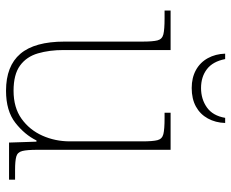

<svg xmlns="http://www.w3.org/2000/svg" viewBox="-85 -672 767 637"><g transform="rotate(90 298.5 -353.5)"><path d="M281 10Q199 10 158.5 -37.5Q118 -85 118 -184V-442Q118 -477 114 -492.5Q110 -508 94 -512Q78 -516 41 -516H15V-536H146V-181Q146 -134 157 -96Q168 -58 197.5 -36.5Q227 -15 281 -15Q337 -15 374 -41.5Q411 -68 430 -110.5Q449 -153 449 -202V-442Q449 -477 445 -492.5Q441 -508 425 -512Q409 -516 372 -516H354V-536H477V-94Q477 -60 481 -44Q485 -28 499.5 -24Q514 -20 544 -20H576V0H453L450 -91H446Q427 -52 387.5 -21Q348 10 281 10ZM272 -606Q238 -606 212.5 -620Q187 -634 173 -659.5Q159 -685 158 -717H176Q184 -676 209.5 -656.5Q235 -637 272 -637Q309 -637 336.5 -656.5Q364 -676 371 -717H388Q387 -685 373 -659.5Q359 -634 333.5 -620Q308 -606 272 -606Z"/></g></svg>

Font: Noto Serif Ethiopic Thin
Style: Regular
Weight: 250
Version: Version 2.102